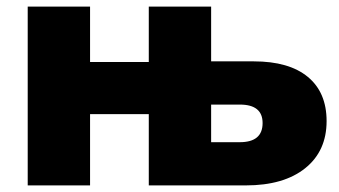

<svg xmlns="http://www.w3.org/2000/svg" viewBox="-20 -562 1027 582"><path d="M64 -542H253V-374H431V-542H620V-376H749Q856 -376 913 -329Q970 -282 970 -195Q970 -104 905 -52Q840 0 725 0H431V-216H253V0H64ZM776 -189Q776 -245 707 -245H620V-131H707Q776 -131 776 -189Z"/></svg>

Font: Chess Sans ExtraBold
Style: Regular
Weight: 800
Designer: Wolf Bōese
Foundry: Wolf Bōese
Version: Version 7.223